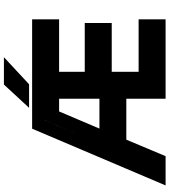

<svg xmlns="http://www.w3.org/2000/svg" viewBox="39 -928 888 1007"><g transform="rotate(-90 483.5 -424.0)"><path d="M15 0 312.5 -700H886V-558.5H611V-424H867V-282.5H611V-141.5H886V0H469.5V-206H255L168.5 0ZM102 -56H101.5L197 -273.5H546.5V-63.5H837.5V-63H546V-357H817.5V-356.5H546V-637.5H837.5V-637H358.5ZM197.5 -273 359 -637.5H546.5V-273ZM313 -347H469.5V-558.5H403ZM422 -716 544 -848H687.5L545.5 -716ZM517 -750H516.5L576.5 -813H577Z"/></g></svg>

Font: Tourney Black
Style: Regular
Weight: 900
Version: Version 1.015